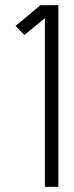

<svg xmlns="http://www.w3.org/2000/svg" viewBox="-20 -720 285 740"><path d="M205 0H153V-650L74 -585L40 -620L136 -700H205Z"/></svg>

Font: Kulim Park ExtraLight
Style: Regular
Weight: 275
Designer: Noponies / Dale Sattler
Foundry: Noponies
Version: Version 1.000; ttfautohint (v1.8.3)